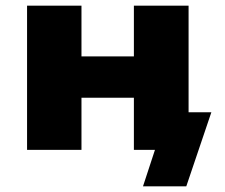

<svg xmlns="http://www.w3.org/2000/svg" viewBox="-20 -526 790 674"><path d="M482 128 524 0H459V-132H722L634 128ZM75 0V-506H266V-328H450V-506H642V0H450V-183H266V0Z"/></svg>

Font: Nunito Sans 7pt Black
Style: Regular
Weight: 900
Designer: Vernon Adams
Foundry: Vernon Adams
Version: Version 3.101;gftools[0.9.27]